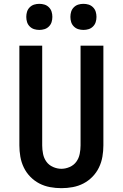

<svg xmlns="http://www.w3.org/2000/svg" viewBox="-20 -973 640 1001"><path d="M300 8Q270 8 240.5 2.5Q211 -3 185 -16.5Q159 -30 138 -51.5Q117 -73 104 -100Q91 -127 86 -156.5Q81 -186 81 -215V-735H200V-215Q200 -193 204.5 -170.5Q209 -148 222 -130Q235 -112 256.5 -102.5Q278 -93 300 -93Q322 -93 343.5 -102.5Q365 -112 378 -130Q391 -148 395.5 -170.5Q400 -193 400 -215V-735H519V-215Q519 -186 514 -156.5Q509 -127 496 -100Q483 -73 462 -51.5Q441 -30 415 -16.5Q389 -3 359.5 2.5Q330 8 300 8ZM415 -817Q401 -817 388 -821Q375 -825 365 -835Q355 -845 351 -858Q347 -871 347 -885Q347 -899 351 -912Q355 -925 365 -935Q375 -945 388 -949Q401 -953 415 -953Q429 -953 442 -949Q455 -945 465 -935Q475 -925 479 -912Q483 -899 483 -885Q483 -871 479 -858Q475 -845 465 -835Q455 -825 442 -821Q429 -817 415 -817ZM185 -817Q171 -817 158 -821Q145 -825 135 -835Q125 -845 121 -858Q117 -871 117 -885Q117 -899 121 -912Q125 -925 135 -935Q145 -945 158 -949Q171 -953 185 -953Q199 -953 212 -949Q225 -945 235 -935Q245 -925 249 -912Q253 -899 253 -885Q253 -871 249 -858Q245 -845 235 -835Q225 -825 212 -821Q199 -817 185 -817Z"/></svg>

Font: R Plex Mono
Style: Bold
Weight: 700
Monospace: yes
Designer: Belleve Invis
Foundry: Belleve Invis
Version: Version 31.8.0